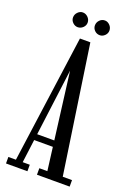

<svg xmlns="http://www.w3.org/2000/svg" viewBox="-157 -885 652 944"><g transform="rotate(20 169.0 -413.5)"><path d="M4 0V-34H43.5L135.5 -701.5H190L288.5 -34H337V0H166V-34H208L144 -536.5L79 -34H116V0ZM82 -155.5V-187.5H205V-155.5ZM221 -750Q205 -750 193.8 -761.2Q182.5 -772.5 182.5 -787.5Q182.5 -803.5 193.8 -815.2Q205 -827 221 -827Q235.5 -827 247 -815.2Q258.5 -803.5 258.5 -787.5Q258.5 -772.5 247 -761.2Q235.5 -750 221 -750ZM105.5 -750Q91 -750 79.5 -761.2Q68 -772.5 68 -787.5Q68 -803.5 79.5 -815.2Q91 -827 105.5 -827Q121 -827 132.8 -815.2Q144.5 -803.5 144.5 -787.5Q144.5 -772.5 132.8 -761.2Q121 -750 105.5 -750Z"/></g></svg>

Font: Imbue Thin 10pt
Style: Regular
Weight: 400
Version: Version 1.102